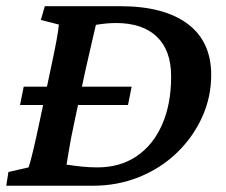

<svg xmlns="http://www.w3.org/2000/svg" viewBox="-22 -593 723 613"><path d="M121.1 -573.2H362.3Q501 -573.2 576.7 -517.1Q652.3 -460.9 652.3 -353.5Q652.3 -282.2 623 -218.3Q593.8 -154.3 542.5 -105Q491.2 -55.7 422.4 -27.8Q353.5 0 274.4 0H-2L4.9 -43.9L69.3 -58.6Q74.2 -72.3 83.5 -110.8Q92.8 -149.4 104.5 -205.1L138.7 -367.2Q152.3 -429.7 158.7 -465.3Q165 -501 166 -514.6L108.4 -529.3ZM284.2 -513.7Q281.2 -500 272.5 -463.4Q263.7 -426.8 250 -365.2L215.8 -205.1Q210 -178.7 204.6 -150.4Q199.2 -122.1 195.8 -100.1Q192.4 -78.1 190.4 -67.4Q215.8 -63.5 240.2 -61Q264.6 -58.6 289.1 -58.6Q361.3 -58.6 414.1 -94.2Q466.8 -129.9 495.6 -195.3Q524.4 -260.7 524.4 -348.6Q524.4 -432.6 478.5 -476.1Q432.6 -519.5 348.6 -519.5Q333 -519.5 317.9 -518.1Q302.7 -516.6 284.2 -513.7ZM42 -257.8 53.7 -316.4H398.4L386.7 -257.8Z"/></svg>

Font: Crimson Pro SemiBold
Style: Italic
Weight: 600
Italic angle: -12°
Designer: Jacques Le Bailly
Foundry: Baron von Fonthausen
Version: Version 1.003